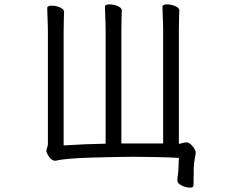

<svg xmlns="http://www.w3.org/2000/svg" viewBox="-20 -728 1040 878"><path d="M724 -660 723 -698Q723 -708 744 -708Q763 -708 781.5 -700Q800 -692 800 -680Q800 -664 799 -652L798 -591V-70Q806 -71 815 -74Q824 -77 832 -77Q846 -77 860.5 -59.5Q875 -42 875 -29Q875 -23 871 -4.5Q867 14 866 38Q865 67 865 120Q865 130 848 130Q830 130 810.5 120Q791 110 791 98Q791 84 794 67Q796 51 796 42Q798 10 798 -6Q702 -11 592 -11Q528 -11 403 -7.5Q278 -4 235 7H231Q218 7 205 -10.5Q192 -28 192 -40Q192 -44 195.5 -52.5Q199 -61 199 -70V-586Q199 -612 197 -654L196 -692Q196 -702 217 -702Q236 -702 254.5 -694Q273 -686 273 -674Q273 -658 272 -646L271 -585V-63Q360 -69 463 -71V-592Q463 -618 461 -660L460 -698Q460 -708 481 -708Q500 -708 518.5 -700Q537 -692 537 -680Q537 -664 536 -652L535 -591V-72H726V-592Q726 -618 724 -660Z"/></svg>

Font: Fusion Kai T
Style: Regular
Weight: 400
Designer: Fontworks Inc.
Version: Version 24.134;May 13, 2024